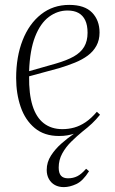

<svg xmlns="http://www.w3.org/2000/svg" viewBox="-20 -542 470 785"><path d="M46 -223Q46 -310 72.5 -377.5Q99 -445 148 -483.5Q197 -522 263 -522Q326 -522 356.5 -490.5Q387 -459 387 -409Q387 -378 374 -354.5Q361 -331 338.5 -314.5Q316 -298 286.5 -286Q257 -274 224 -264L99 -230Q98 -158 113 -110Q128 -62 159 -38Q190 -14 235 -14Q260 -14 283.5 -20.5Q307 -27 330 -42.5Q353 -58 376 -85L389 -73Q373 -53 356 -37Q339 -21 317 -4Q295 14 272 36.5Q249 59 234.5 85.5Q220 112 220 143Q220 166 229.5 176.5Q239 187 258 187Q279 187 296 178.5Q313 170 332 148L344 158Q319 198 292 210.5Q265 223 241 223Q220 223 204.5 214.5Q189 206 180 190Q171 174 171 153Q171 121 188.5 94Q206 67 231 45Q256 23 282 5Q269 9 254.5 11.5Q240 14 221 14Q161 14 122 -18.5Q83 -51 64.5 -105Q46 -159 46 -223ZM99 -251 208 -282Q253 -295 281.5 -311Q310 -327 324 -350.5Q338 -374 338 -408Q338 -439 328.5 -459Q319 -479 301 -489Q283 -499 256 -499Q215 -499 180 -473Q145 -447 123.5 -392Q102 -337 99 -251Z"/></svg>

Font: Literata 60pt ExtraLight
Style: Italic
Weight: 250
Italic angle: -2°
Designer: Latin by Veronika Burian and Jose Scaglione. Greek by Irene Vlachou. Cyrillic by Vera Evstafieva
Foundry: TypeTogether
Version: Version 3.103;gftools[0.9.29]